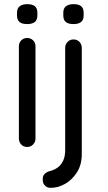

<svg xmlns="http://www.w3.org/2000/svg" viewBox="-20 -708 518 925"><path d="M151 -41Q151 -24 139.5 -12Q128 0 111 0Q93 0 82 -12Q71 -24 71 -41V-485Q71 -502 82.5 -513.5Q94 -525 111 -525Q128 -525 139.5 -513.5Q151 -502 151 -485ZM111 -592Q86 -592 74 -602Q62 -612 62 -633V-647Q62 -668 75 -678Q88 -688 112 -688Q136 -688 148 -678Q160 -668 160 -647V-633Q160 -612 147.5 -602Q135 -592 111 -592ZM374 34Q374 85 351.5 121Q329 157 295 177Q261 197 224 197Q207 197 196.5 186Q186 175 186 160V153Q186 138 196 129Q206 120 221 116Q244 110 260 97.5Q276 85 285 64.5Q294 44 294 16V-477Q294 -494 305.5 -506Q317 -518 334 -518Q352 -518 363 -506Q374 -494 374 -477ZM334 -592Q309 -592 297 -602Q285 -612 285 -633V-647Q285 -668 298 -678Q311 -688 335 -688Q359 -688 371 -678Q383 -668 383 -647V-633Q383 -612 370.5 -602Q358 -592 334 -592Z"/></svg>

Font: Quicksand Light Medium
Style: Regular
Weight: 500
Version: Version 3.006